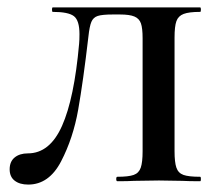

<svg xmlns="http://www.w3.org/2000/svg" viewBox="-20 -488 590 517"><path d="M218 -389Q204 -269 190.5 -192.5Q177 -116 144.5 -53.5Q112 9 56 9Q33 9 19.5 -1.5Q6 -12 6 -32Q6 -53 19.5 -64Q33 -75 55 -75Q114 -75 147 -149Q180 -223 193 -370Q194 -380 194 -396Q194 -433 179 -444.5Q164 -456 122 -456Q120 -456 120 -462Q120 -468 122 -468H519Q521 -468 521 -462Q521 -456 519 -456Q489 -456 474.5 -450.5Q460 -445 455 -431Q450 -417 450 -387V-81Q450 -51 455 -36.5Q460 -22 474 -17Q488 -12 519 -12Q521 -12 521 -6Q521 0 519 0Q489 0 471 -1L408 -2L341 -1Q325 0 296 0Q293 0 293 -6Q293 -12 296 -12Q326 -12 340 -17Q354 -22 359 -36.5Q364 -51 364 -81V-385Q364 -412 359.5 -425Q355 -438 342 -443.5Q329 -449 303 -449H284Q255 -449 243 -445Q231 -441 226 -429Q221 -417 218 -389Z"/></svg>

Font: Cormorant SC SemiBold
Style: Regular
Weight: 600
Designer: Christian Thalmann (Catharsis Fonts)
Foundry: Catharsis Fonts
Version: Version 4.000